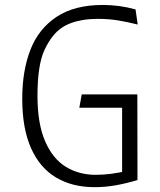

<svg xmlns="http://www.w3.org/2000/svg" viewBox="-20 -762 660 794"><path d="M384.5 -684Q351.5 -684 324 -679.5Q296.5 -675 274.2 -666.8Q252 -658.5 234.5 -646.5Q194.5 -619.5 164.8 -557.2Q135 -495 135 -365.5Q135 -251.5 166.2 -178.8Q197.5 -106 251.8 -72.5Q306 -39 376.5 -39Q436.5 -39 506 -55.5L485 -39V-342L518.5 -316.5H308L318 -371.5H548L548.5 -17.5Q506.5 -4.5 461.5 3.8Q416.5 12 371 12Q279 12 212 -27.8Q145 -67.5 108.5 -149Q72 -230.5 72 -353.5Q72 -469.5 105.8 -556.2Q139.5 -643 213.8 -692.2Q288 -741.5 405 -741.5Q439 -741.5 472.8 -737Q506.5 -732.5 540.5 -723L549.5 -660.5Q510.5 -670.5 470.5 -677.2Q430.5 -684 384.5 -684Z"/></svg>

Font: Monaspace Argon Var
Style: Regular
Weight: 400
Designer: Riley Cran and the Lettermatic Team
Version: Version 1.000 (Monaspace Argon Var)